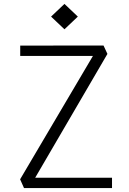

<svg xmlns="http://www.w3.org/2000/svg" viewBox="-20 -963 660 983"><path d="M83 -45 467.5 -696.5 469.5 -676.5H83.5V-729.5L510 -730L530 -687L145.5 -28L135.5 -53H553.5V0H103ZM241.5 -878 310 -943 378.5 -878 310 -813Z"/></svg>

Font: Monaspace Krypton Var ExLight
Style: Regular
Weight: 200
Designer: Riley Cran and the Lettermatic Team
Version: Version 1.200 (Monaspace Krypton Var)